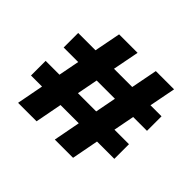

<svg xmlns="http://www.w3.org/2000/svg" viewBox="-163 -949 1168 1168"><g transform="rotate(45 421.5 -364.5)"><path d="M790 -434H671L645 -299H770V-173H621L588 0H431L464 -173H307L274 0H115L148 -173H53V-299H172L198 -434H73V-559H222L255 -729H414L381 -559H538L571 -729H728L695 -559H790ZM488 -299 514 -434H357L331 -299Z"/></g></svg>

Font: BDO Grotesk Black
Style: Regular
Weight: 900
Designer: Deni Anggara
Foundry: Lokal Container
Version: Version 2.000